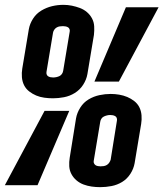

<svg xmlns="http://www.w3.org/2000/svg" viewBox="-33 -765 675 793"><path d="M186 -359Q168 -359 150 -361.5Q132 -364 116.5 -370.5Q101 -377 87.5 -387.5Q74 -398 66.5 -413Q59 -428 57.5 -446Q56 -464 59 -482L86 -644Q90 -667 103.5 -688Q117 -709 138 -721.5Q159 -734 182 -739.5Q205 -745 229 -745Q247 -745 264 -741.5Q281 -738 297 -732Q313 -726 326 -715Q339 -704 347 -689Q355 -674 356 -656.5Q357 -639 355 -621L328 -459Q324 -436 310.5 -415Q297 -394 276 -381Q255 -368 231.5 -363.5Q208 -359 186 -359ZM357 -428 487 -735H622L458 -428ZM187 -445Q187 -445 187 -445Q187 -445 187 -445Q193 -445 200 -446.5Q207 -448 213 -451Q219 -454 223 -460Q227 -466 228 -473L255 -635Q256 -640 254 -645Q252 -650 247.5 -652.5Q243 -655 237.5 -656Q232 -657 227 -657Q227 -657 227 -657Q227 -657 227 -657Q220 -657 213.5 -656Q207 -655 201 -651.5Q195 -648 191 -642Q187 -636 186 -630L159 -468Q158 -462 160 -457Q162 -452 166.5 -449.5Q171 -447 176 -446Q181 -445 187 -445ZM381 8Q363 8 345.5 5.5Q328 3 312 -3Q296 -9 283 -20Q270 -31 262 -46Q254 -61 253 -78.5Q252 -96 255 -114L281 -276Q285 -299 298.5 -320.5Q312 -342 333 -354.5Q354 -367 377.5 -372Q401 -377 424 -377Q442 -377 459.5 -374Q477 -371 492.5 -364.5Q508 -358 521.5 -347.5Q535 -337 542.5 -322Q550 -307 551.5 -289Q553 -271 550 -253L523 -91Q519 -68 505.5 -47Q492 -26 471.5 -13.5Q451 -1 427.5 3.5Q404 8 381 8ZM-13 0 151 -307H253L122 0ZM382 -78Q382 -78 382 -78Q382 -78 382 -78Q389 -78 395.5 -79Q402 -80 408 -83.5Q414 -87 418 -93Q422 -99 424 -105L450 -267Q451 -273 449 -278Q447 -283 442.5 -285.5Q438 -288 433 -289Q428 -290 422 -290Q422 -290 422 -290Q422 -290 422 -290Q416 -290 409.5 -288.5Q403 -287 396.5 -284Q390 -281 386 -275Q382 -269 381 -262L354 -100Q353 -95 355.5 -90Q358 -85 362 -82.5Q366 -80 371.5 -79Q377 -78 382 -78Z"/></svg>

Font: Iosevka Curly Slab ExObl
Style: Bold
Weight: 700
Width: 7
Italic angle: -9°
Monospace: yes
Designer: Belleve Invis
Foundry: Belleve Invis
Version: Version 11.0.0; ttfautohint (v1.8.3)